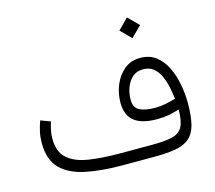

<svg xmlns="http://www.w3.org/2000/svg" viewBox="-100 -817 1052 940"><g transform="rotate(-15 426.0 -347.0)"><path d="M617.7 -693.8 670.4 -641.1 617.7 -588.9 565.4 -641.1ZM745.6 -192.9Q718.8 -184.6 691.7 -179.4Q664.6 -174.3 630.9 -174.3Q555.7 -174.3 517.3 -204.3Q479 -234.4 479 -298.3Q479 -344.2 496.3 -387.2Q513.7 -430.2 547.1 -458Q580.6 -485.8 628.4 -485.8Q675.3 -485.8 707.5 -461.2Q739.7 -436.5 759.5 -396.2Q779.3 -356 788.3 -307.6Q797.4 -259.3 797.4 -211.9Q797.4 -145 786.6 -103.3Q775.9 -61.5 750.5 -39.1Q725.1 -16.6 681.4 -8.3Q637.7 0 571.8 0H410.2Q300.8 0 221.2 -17.1Q141.6 -34.2 98.6 -79.1Q55.7 -124 55.7 -207.5Q55.7 -236.3 61.5 -263.7Q67.4 -291 77.1 -316.9L126.5 -298.3Q120.1 -278.3 115.7 -256.8Q111.3 -235.4 111.3 -215.3Q111.3 -147 149.4 -113.8Q187.5 -80.6 255.1 -70.1Q322.8 -59.6 410.2 -59.6H577.6Q641.1 -59.6 677.7 -68.4Q714.4 -77.1 730 -105.5Q745.6 -133.8 745.6 -192.9ZM637.2 -230.5Q664.6 -230.5 690.7 -235.8Q716.8 -241.2 742.2 -248.5Q738.8 -277.3 732.2 -308.6Q725.6 -339.8 713.1 -367.2Q700.7 -394.5 680.2 -411.4Q659.7 -428.2 627.4 -428.2Q593.8 -428.2 572.5 -408.4Q551.3 -388.7 541 -359.1Q530.8 -329.6 530.8 -300.3Q530.8 -258.3 560.1 -244.4Q589.4 -230.5 637.2 -230.5Z"/></g></svg>

Font: Vazirmatn UI NL ExtraLight
Style: Regular
Weight: 200
Designer: Saber Rastikerdar
Foundry: Saber Rastikerdar
Version: Version 33.003